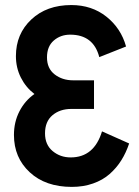

<svg xmlns="http://www.w3.org/2000/svg" viewBox="-20 -730 551 760"><path d="M264.2 9.8Q160.2 9.8 97.7 -48.1Q35.2 -106 35.2 -195.8Q35.2 -247.1 56.9 -289.3Q78.6 -331.5 116.2 -357.9Q82 -384.3 62.5 -423.1Q43 -461.9 43 -507.8Q43 -595.7 103.8 -652.8Q164.6 -710 262.2 -710Q343.3 -710 401.1 -664.1Q459 -618.2 479 -545.9L373 -503.9Q350.1 -592.8 257.8 -592.8Q219.7 -592.8 192.9 -569.6Q166 -546.4 166 -502.9Q166 -459 196.3 -435.5Q226.6 -412.1 269 -412.1H352.1V-298.8H262.2Q217.3 -298.8 187.7 -273.9Q158.2 -249 158.2 -202.1Q158.2 -157.2 188.2 -132.1Q218.3 -106.9 259.8 -106.9Q352.5 -106.9 383.8 -210L491.2 -162.1Q479 -125.5 460.2 -95.5Q441.4 -65.4 414.1 -41.3Q386.7 -17.1 348.4 -3.7Q310.1 9.8 264.2 9.8Z"/></svg>

Font: Cakra Normal
Style: Regular
Weight: 400
Designer: Lucia Kollert, Vojtech Kollert
Foundry: OoM Type
Version: Version 1.000;Glyphs 3.1.1 (3148)